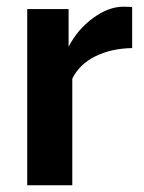

<svg xmlns="http://www.w3.org/2000/svg" viewBox="-20 -551 427 571"><path d="M373 -530V-408Q311 -407 263.5 -383.5Q216 -360 195 -317V0H61V-524H184V-412Q211 -464 257 -497.5Q303 -531 346 -531Q367 -531 373 -530Z"/></svg>

Font: Raleway
Style: Bold
Weight: 700
Designer: Matt McInerney, Pablo Impallari, Rodrigo Fuenzalida
Foundry: Matt McInerney, Pablo Impallari, Rodrigo Fuenzalida
Version: Version 3.000